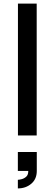

<svg xmlns="http://www.w3.org/2000/svg" viewBox="-20 -755 304 1070"><path d="M80 0V-735H184.5V0ZM79.5 295V247Q86.5 247 100.5 243.5Q114.5 240 126 229.8Q137.5 219.5 137.5 199Q137.5 198.5 137.5 197.5H79.5V92H185V197.5Q185 243 154.2 269Q123.5 295 79.5 295Z"/></svg>

Font: Cns Manrope SemBd
Style: Regular
Weight: 600
Designer: Mikhail Sharanda
Foundry: Mikhail Sharanda
Version: Version 4.504